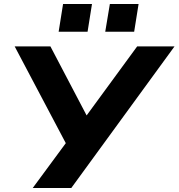

<svg xmlns="http://www.w3.org/2000/svg" viewBox="-20 -936 889 956"><path d="M143 0 320 -240 323 -194 53 -705H231L423 -339H395L663 -705H849L335 0ZM504 -778 527 -916H670L648 -778ZM272 -778 294 -916H438L416 -778Z"/></svg>

Font: Nunito Sans 10pt SemiExpanded ExtraBold
Style: Italic
Weight: 800
Width: 6
Italic angle: -9°
Designer: Vernon Adams
Foundry: Vernon Adams
Version: Version 3.101;gftools[0.9.27]